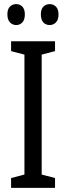

<svg xmlns="http://www.w3.org/2000/svg" viewBox="-20 -915 323 935"><path d="M248 0H34V-48L99 -65V-649L34 -666V-714H248V-666L183 -649V-65L248 -48ZM16 -845Q16 -871 28.5 -883Q41 -895 59 -895Q77 -895 89 -882.5Q101 -870 101 -845Q101 -819 89 -806Q77 -793 59 -793Q41 -793 28.5 -806Q16 -819 16 -845ZM179 -845Q179 -871 191.5 -883Q204 -895 222 -895Q240 -895 252.5 -882.5Q265 -870 265 -845Q265 -819 252.5 -806Q240 -793 222 -793Q203 -793 191 -806Q179 -819 179 -845Z"/></svg>

Font: Noto Sans Georgian ExtraCondensed
Style: Regular
Weight: 400
Width: 2
Designer: Monotype Design Team, Akaki Razmadze
Foundry: Google LLC
Version: Version 2.005; ttfautohint (v1.8.4.7-5d5b)